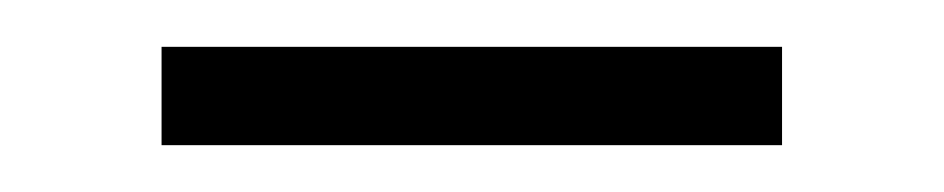

<svg xmlns="http://www.w3.org/2000/svg" viewBox="-20 -584 403 82"><path d="M49 -522V-564H314V-522Z"/></svg>

Font: EauTestSC Semilight
Style: Regular
Weight: 300
Designer: Christian Thalmann (Catharsis Fonts)
Version: Version 0.001;PS 000.001;hotconv 1.0.88;makeotf.lib2.5.64775